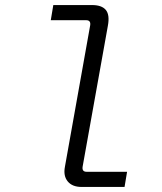

<svg xmlns="http://www.w3.org/2000/svg" viewBox="-20 -740 640 760"><path d="M303 0Q266 0 248 -22Q230 -44 237 -80L337 -640Q340 -660 321 -660H181L191 -720H344Q383 -720 399 -700.5Q415 -681 407 -638L307 -80Q304 -60 323 -60H483L473 0Z"/></svg>

Font: DM Mono Light
Style: Italic
Weight: 300
Italic angle: -10°
Designer: Colophon Foundry
Foundry: Colophon Foundry
Version: Version 1.000; ttfautohint (v1.8.2.53-6de2)